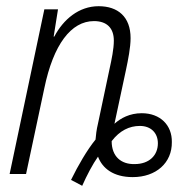

<svg xmlns="http://www.w3.org/2000/svg" viewBox="-20 -561 611 619"><path d="M209 19 245 38C260 4 279 -32 296 -56C310 -18 346 10 408 10C483 10 535 -36 534 -103C535 -157 497 -196 437 -196C398 -196 369 -180 349 -162L386 -335C393 -368 401 -408 401 -438C401 -507 360 -541 298 -541C234 -541 184 -498 155 -443H153L167 -531H123L11 0H64L123 -277C152 -417 209 -493 283 -493C324 -493 347 -471 347 -430C347 -403 340 -370 333 -338L296 -163C291 -143 289 -123 288 -111C261 -78 232 -28 209 19ZM414 -32C371 -31 340 -56 340 -106C366 -140 397 -155 431 -155C467 -155 489 -132 489 -99C489 -60 461 -32 414 -32Z"/></svg>

Font: Noto Sans Condensed Light
Style: Italic
Weight: 300
Width: 3
Italic angle: -12°
Designer: Monotype Design Team
Foundry: Monotype Imaging Inc.
Version: Version 2.013